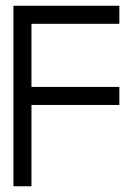

<svg xmlns="http://www.w3.org/2000/svg" viewBox="-20 -650 437 670"><path d="M26.9 -629.9H396.5V-566.9H89.8V-346.7H396.5V-283.7H89.8V0H26.9Z"/></svg>

Font: Fibel Sued LRS
Style: Regular
Weight: 400
Designer: Peter Wiegel
Foundry: Peter Wiegel
Version: Version 000.000